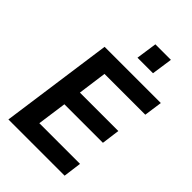

<svg xmlns="http://www.w3.org/2000/svg" viewBox="-282 -1089 1198 1198"><g transform="rotate(45 317.0 -490.0)"><path d="M468 -842 488 -980H351L331 -842ZM530 0 546 -120H187L214 -314H554L570 -434H231L257 -625H617L634 -745H138L34 0Z"/></g></svg>

Font: Plus Jakarta Sans
Style: Bold Italic
Weight: 700
Italic angle: -8°
Designer: Gumpita Rahayu
Foundry: Tokotype
Version: Version 2.071;gftools[0.9.30]